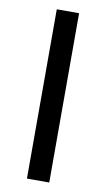

<svg xmlns="http://www.w3.org/2000/svg" viewBox="-83 -752 438 794"><g transform="rotate(10 136.0 -355.5)"><path d="M183.1 0H89.4V-710.9H183.1Z"/></g></svg>

Font: APIMedia Roboto
Style: Regular
Weight: 400
Designer: Google
Version: Version 2.137; 2017